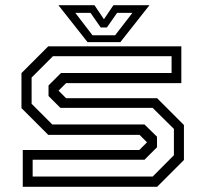

<svg xmlns="http://www.w3.org/2000/svg" viewBox="-20 -718 790 738"><path d="M67.5 0V-141.5H515.5L545 -171L516.5 -199.5H165.5L62.5 -302.5V-437L165.5 -540H677V-398.5H234L205 -369.5L234 -340.5H584L687 -237.5V-103L584 0ZM105.5 -39.5H567L648.5 -121.5V-222.5L566.5 -303.5H212L166.5 -349V-389.5L214.5 -437.5H639.5V-502H183.5L101.5 -420V-319L181 -239.5H535.5L583.5 -192.5V-152L535.5 -104H105.5ZM316.5 -556 204.5 -698H343L379.5 -644L416 -698H554.5L442.5 -556ZM335.5 -582.5H422.5L489 -668.5H430L391 -612.5H367L328 -668.5H269.5Z"/></svg>

Font: Tourney Expanded
Style: Regular
Weight: 400
Width: 7
Designer: Tyler Finck
Foundry: Etcetera Type Co
Version: Version 1.010; ttfautohint (v1.8.3)